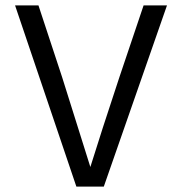

<svg xmlns="http://www.w3.org/2000/svg" viewBox="-20 -694 677 714"><path d="M366 0H264L36 -674H123L211 -407L316 -73Q355 -199 424 -407L514 -674H601Z"/></svg>

Font: Hind Guntur
Style: Regular
Weight: 400
Version: Version 1.000;PS 1.0;hotconv 1.0.86;makeotf.lib2.5.63406; tt